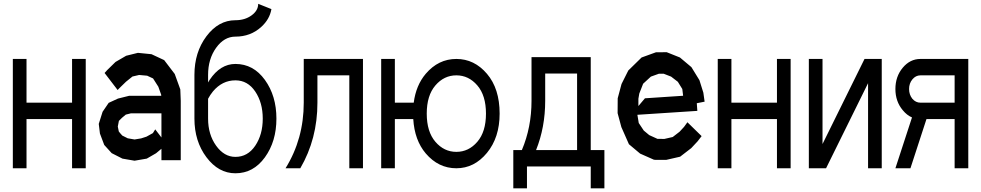

<svg xmlns="http://www.w3.org/2000/svg" viewBox="-20 -853 5258 1029"><path d="M122.1 -537.1V-302.7H366.2V-537.1H439.5V48.8H366.2V-214.8H122.1V48.8H48.8V-537.1Z M946.3 -374 948.7 -312.5V5.4H845.2V-55.7L816.4 -31.7L766.6 -2.9L701.2 8.3L636.2 -2.9L578.6 -32.2L538.6 -76.2L515.6 -137.2L509.3 -189L529.8 -253.9L562.5 -301.8L612.3 -324.7L671.4 -339.4H844.2L843.8 -345.2L828.6 -388.2L800.3 -432.6L768.6 -447.3L725.6 -451.2L689.9 -442.9L655.3 -415L620.6 -381.3L610.4 -370.6L540.5 -461.9L554.2 -477.1L599.1 -521L656.2 -554.2L719.2 -569.8L792 -562.5L859.9 -530.8L916.5 -456.5ZM812 -159.7 845.2 -116.2V-245.6H681.6L654.3 -238.8L633.8 -221.7L617.2 -205.1L611.3 -174.8L616.7 -148.4L624 -139.2L635.3 -126.5L664.6 -111.8L701.2 -105.5L736.3 -111.3L765.1 -120.6L799.3 -139.6Z M1095.2 -217.3Q1095.2 -132.3 1138.2 -72.3Q1181.2 -12.2 1241.7 -12.2Q1307.6 -12.2 1347.9 -72Q1388.2 -131.8 1388.2 -217.3Q1388.2 -302.7 1347.9 -362.5Q1307.6 -422.4 1241.7 -422.4Q1170.9 -422.4 1121.1 -362.8Q1106 -344.2 1095.2 -323.7V-217.3ZM1241.7 -656.7Q1181.2 -656.7 1138.2 -596.7Q1095.2 -536.6 1095.2 -451.7V-411.1Q1099.1 -417.5 1103.5 -424.8Q1160.6 -510.3 1241.7 -510.3Q1337.9 -510.3 1399.7 -424.8Q1461.4 -339.4 1461.4 -217.3Q1461.4 -95.2 1399.7 -9.8Q1337.9 75.7 1241.7 75.7Q1150.9 75.7 1086.4 -10.3Q1022 -96.2 1022 -217.3V-451.7Q1022 -572.8 1086.4 -658.7Q1150.9 -744.6 1241.7 -744.6Q1292.5 -744.6 1328.1 -770.5Q1363.8 -796.4 1363.8 -832.5L1434.6 -804.2Q1425.3 -749.5 1379.9 -708.5Q1322.8 -656.7 1241.7 -656.7Z M1607.9 -302.7V-537.1H1925.3V48.8H1852.1V-449.2H1681.2V-302.7Q1681.2 -108.4 1589.4 48.8H1510.3Q1607.9 -108.4 1607.9 -302.7Z M2425.8 -449.2Q2359.9 -449.2 2313.5 -395.3Q2267.1 -341.3 2267.1 -244.1Q2267.1 -147 2313.5 -93Q2359.9 -39.1 2425.8 -39.1Q2491.7 -39.1 2538.1 -93Q2584.5 -147 2584.5 -244.1Q2584.5 -341.3 2538.1 -395.3Q2491.7 -449.2 2425.8 -449.2ZM2096.2 -214.8V48.8H2022.9V-537.1H2096.2V-302.7H2197.3Q2209.5 -396 2261.7 -457.5Q2329.6 -537.1 2425.8 -537.1Q2522 -537.1 2589.8 -457.5Q2657.7 -377.9 2657.7 -244.1Q2657.7 -116.2 2589.8 -33.7Q2522 48.8 2425.8 48.8Q2329.6 48.8 2261.7 -30.8Q2201.7 -101.6 2194.8 -214.8H2096.2Z M3072.8 -48.8V-459H2901.9V-312.5Q2901.9 -170.9 2853 -48.8H3072.8ZM3146 -48.8H3219.2V156.2H3146V39.1H2804.2V156.2H2731V-48.8H2776.9Q2828.6 -170.9 2828.6 -312.5V-546.9H3146V-48.8Z M3646 -172.9 3664.1 -197.8 3740.2 -123.5 3718.8 -95.7 3684.6 -59.1 3625 -13.2 3550.3 3.9H3494.1L3484.4 2.9L3410.6 -29.8L3350.6 -80.1L3310.1 -171.9L3290 -246.6L3290.5 -326.2L3311 -402.8L3347.2 -475.1L3418.5 -544.9L3495.6 -572.8L3553.2 -573.2L3624 -544.9L3685.5 -493.2L3728.5 -423.3L3749.5 -356.4L3756.3 -308.1L3714.4 -299.8L3717.3 -258.8L3396 -237.8L3403.3 -193.8L3430.2 -153.3L3459.5 -128.9L3503.4 -108.9L3540.5 -108.4L3585.4 -118.7L3622.1 -147ZM3426.8 -404.3 3406.2 -351.6 3401.4 -323.7V-284.7L3436.5 -326.2L3641.1 -339.8L3636.7 -376L3612.8 -414.6L3576.7 -442.4L3536.6 -458H3511.7L3468.3 -442.4Z M3899.9 -537.1V-302.7H4144V-537.1H4217.3V48.8H4144V-214.8H3899.9V48.8H3826.7V-537.1Z M4314.9 48.8V-537.1H4388.2V-81.1L4613.3 -537.1H4705.6V48.8H4632.3V-407.2L4407.2 48.8Z M4867.7 -223.6Q4840.3 -235.4 4818.4 -262.2Q4778.8 -309.1 4778.8 -376Q4778.8 -442.9 4818.1 -490Q4857.4 -537.1 4913.1 -537.1H5169.4V48.8H5096.2V-214.8H4945.3L4859.4 48.8H4778.8L4867.7 -223.6ZM5096.2 -302.7V-449.2H4913.1Q4887.7 -449.2 4869.9 -427.7Q4852.1 -406.2 4852.1 -376Q4852.1 -345.7 4869.6 -323.7Q4887.7 -302.7 4913.1 -302.7H5096.2Z"/></svg>

Font: Gap Sans
Style: Bold
Weight: 400
Designer: Alexandre Liziard and Etienne Ozeray
Foundry: Interstices.io
Version: Version 1.610